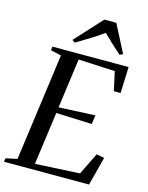

<svg xmlns="http://www.w3.org/2000/svg" viewBox="-153 -1067 891 1153"><g transform="rotate(15 292.5 -490.0)"><path d="M-12.5 0 -9.5 -22.5 61.5 -37.5 152.5 -705 86.5 -720 89.5 -743H563L557 -580H515L489 -698L261.5 -709L219.5 -400.5L445.5 -411L438 -355.5L215 -364L170 -36L446.5 -50.5L513.5 -187L562.5 -178L516 0ZM195 -813 348.5 -980.5H423L511 -809.5L491.5 -800Q462.5 -826 433.8 -852.2Q405 -878.5 377.5 -906Q341.5 -879.5 300.2 -854Q259 -828.5 213 -801Z"/></g></svg>

Font: Merriweather 120pt
Style: Italic
Weight: 400
Italic angle: -7.8°
Version: Version 2.101